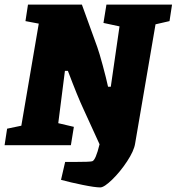

<svg xmlns="http://www.w3.org/2000/svg" viewBox="-45 -633 770 837"><path d="M694 -541 633 -527 544 -7Q539 25 509 70.5Q479 116 444 150Q409 184 392 184Q369 184 315 173Q261 162 221 151L239 73H278Q347 73 357 70Q372 66 389 -4L320 -155Q294 -210 251 -324H238L209 -96L277 -80L264 0H-25L-14 -72L48 -85L124 -530L66 -541L77 -613H312L379 -428Q388 -403 403 -347.5Q418 -292 426 -255H438L476 -518L406 -533L419 -613H705Z"/></svg>

Font: Grenze Black
Style: Italic
Weight: 900
Italic angle: -10°
Designer: Renata Polastri
Foundry: Omnibus-Type
Version: Version 1.002; ttfautohint (v1.8)